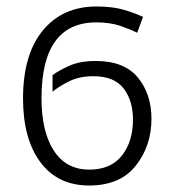

<svg xmlns="http://www.w3.org/2000/svg" viewBox="-20 -562 544 592"><path d="M255 10Q350 10 398.5 -51Q447 -112 447 -196Q447 -272 405 -323Q363 -374 275 -374Q226 -374 192 -358.5Q158 -343 142 -330V-279Q159 -294 191.5 -310.5Q224 -327 268 -327Q332 -327 361 -289.5Q390 -252 390 -193Q390 -126 356 -82.5Q322 -39 255 -39Q184 -39 146 -97.5Q108 -156 108 -259Q108 -493 277 -493Q319 -493 350 -482.5Q381 -472 403 -461L421 -510Q395 -522 361 -532Q327 -542 277 -542Q173 -542 112 -468Q51 -394 51 -258Q51 -134 104.5 -62Q158 10 255 10Z"/></svg>

Font: Noto Sans UI SemiCondensed Light
Style: Regular
Weight: 300
Width: 4
Designer: Monotype Design Team
Foundry: Monotype Imaging Inc.
Version: Version 1.901